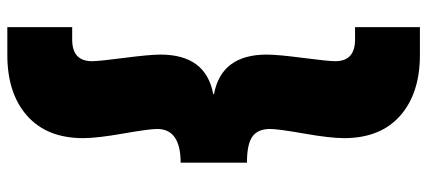

<svg xmlns="http://www.w3.org/2000/svg" viewBox="-341 -594 1166 524"><g transform="rotate(90 242.0 -332.0)"><path d="M332 -178Q332 -242 424 -242V-423Q373 -423 352.5 -438Q332 -453 332 -486Q332 -508 344.5 -579Q357 -650 357 -688Q357 -787 296 -841Q235 -895 130 -895H54V-718H88Q147 -718 147 -664Q147 -645 138 -576Q129 -507 129 -477Q129 -353 237 -333V-331Q129 -311 129 -187Q129 -157 138 -88Q147 -19 147 0Q147 54 88 54H54V231H130Q235 231 296 177Q357 123 357 24Q357 -14 344.5 -85Q332 -156 332 -178Z"/></g></svg>

Font: Poppins Black
Style: Regular
Weight: 900
Designer: Ninad Kale (Devanagari), Jonny Pinhorn (Latin)
Foundry: Indian Type Foundry
Version: Version 3.200;PS 1.000;hotconv 16.6.54;makeotf.lib2.5.65590